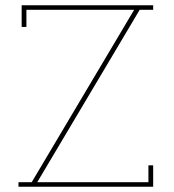

<svg xmlns="http://www.w3.org/2000/svg" viewBox="-20 -707 660 727"><path d="M50 0V-17H100L488 -670H80V-605H62V-687H560V-670H509L121 -17H542V-81H560V0Z"/></svg>

Font: Grandiflora One
Style: Regular
Weight: 400
Designer: Haesung Cho
Foundry: JAMO
Version: Version 1.000; ttfautohint (v1.8.4.7-5d5b);gftools[0.9.28]